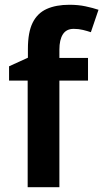

<svg xmlns="http://www.w3.org/2000/svg" viewBox="-20 -785 433 805"><path d="M349 -447H229V0H96V-447H18V-507L97 -543V-580Q97 -650 117 -690Q137 -730 176 -747.5Q215 -765 271 -765Q308 -765 338.5 -758.5Q369 -752 393 -744L361 -650Q346 -655 328 -659.5Q310 -664 289 -664Q258 -664 243.5 -641Q229 -618 229 -577V-542H349Z"/></svg>

Font: Noto Sans Display SemiBold
Style: Regular
Weight: 600
Designer: Monotype Design Team
Foundry: Monotype Imaging Inc.
Version: Version 2.003